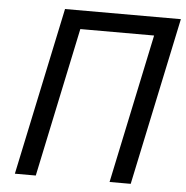

<svg xmlns="http://www.w3.org/2000/svg" viewBox="-51 -764 789 814"><g transform="rotate(5 343.0 -357.0)"><path d="M42 0 193 -714H686L535 0H445L579 -635H265L131 0Z"/></g></svg>

Font: Noto Sans
Style: Italic
Weight: 400
Italic angle: -12°
Designer: Monotype Design Team
Foundry: Monotype Imaging Inc.
Version: Version 2.013; ttfautohint (v1.8.4.7-5d5b)